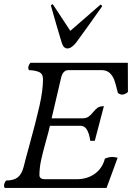

<svg xmlns="http://www.w3.org/2000/svg" viewBox="-49 -927 651 947"><path d="M95.7 -209.5Q76.2 -139.6 67.9 -105Q58.6 -68.4 38.8 -52.5Q19 -36.6 -19 -36.6Q-29.3 -23.9 -29.3 -9.3L-25.9 0H476.6L531.2 -148.9Q528.8 -149.4 520.5 -151.1Q512.2 -152.8 504.4 -152.8Q487.3 -152.8 468.3 -144.5Q456.1 -96.7 418.5 -69.8Q380.9 -43 328.6 -43H170.4Q159.2 -43 152.3 -48.3Q145.5 -53.7 145.5 -62.5Q145.5 -99.1 153.6 -136.5Q161.6 -173.8 177.2 -229.5Q191.9 -281.2 197.3 -306.6H346.7Q370.1 -306.6 381.6 -283.9Q393.1 -261.2 396 -232.4H418.5L463.4 -403.3Q443.4 -403.3 432.6 -395.8Q421.9 -388.2 410.2 -373.5Q397.9 -358.4 386.7 -350.8Q375.5 -343.3 354.5 -343.3H205.6L252 -542Q260.7 -581.1 288.6 -581.1H451.7Q477.1 -581.1 492.2 -566.9Q507.3 -552.7 514.4 -533.2Q521.5 -513.7 528.8 -482.9Q529.8 -479.5 532.2 -469.2Q542 -460.4 552.7 -460.4Q567.4 -460.4 582 -473.1L581.5 -617.2H100.6Q96.2 -611.8 93.3 -605Q90.3 -598.1 90.3 -591.3Q90.3 -588.9 91.8 -585.4Q93.3 -582 93.8 -581.1Q125 -580.1 144 -571.5Q163.1 -563 163.1 -536.1Q163.1 -481.4 145.3 -402.8Q127.4 -324.2 95.7 -209.5ZM256.3 -713.9Q265.1 -688 283.7 -688Q293.9 -688 305.2 -696Q316.4 -704.1 325.7 -715.8Q346.2 -743.7 389.4 -803.7Q432.6 -863.8 455.6 -897L447.3 -904.8L297.9 -774.9L210.9 -906.7L201.7 -900.9Q210.4 -868.7 231.2 -797.6Q252 -726.6 256.3 -713.9Z"/></svg>

Font: Radley
Style: Italic
Weight: 400
Italic angle: -12°
Designer: Vernon Adams
Foundry: Vernon Adams
Version: Version 1.003; ttfautohint (v1.6)